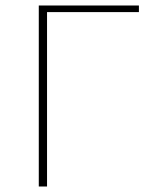

<svg xmlns="http://www.w3.org/2000/svg" viewBox="-20 -678 552 698"><path d="M121 0V-658H151V0ZM135 -634V-658H485V-634Z"/></svg>

Font: Ysabeau Office Thin
Style: Regular
Weight: 250
Designer: Christian Thalmann (Catharsis Fonts)
Version: Version 2.001;gftools[0.9.30]; featfreeze: tnum,lnum,ss02